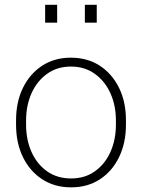

<svg xmlns="http://www.w3.org/2000/svg" viewBox="-20 -782 601 812"><path d="M280.8 10.3Q210.9 10.3 158.7 -23.7Q106.4 -57.6 77.1 -117.4Q47.9 -177.2 47.9 -254.9V-272.9Q47.9 -351.1 77.1 -410.6Q106.4 -470.2 158.4 -504.2Q210.4 -538.1 279.8 -538.1Q349.6 -538.1 401.9 -504.2Q454.1 -470.2 483.4 -410.6Q512.7 -351.1 512.7 -272.9V-254.9Q512.7 -177.2 483.4 -117.2Q454.1 -57.1 402.1 -23.4Q350.1 10.3 280.8 10.3ZM280.8 -27.3Q339.4 -27.3 381.8 -57.9Q424.3 -88.4 447.3 -139.9Q470.2 -191.4 470.2 -254.9V-272.9Q470.2 -335.9 447 -387.5Q423.8 -439 381.1 -469.7Q338.4 -500.5 279.8 -500.5Q221.7 -500.5 179 -469.7Q136.2 -439 113.3 -387.5Q90.3 -335.9 90.3 -272.9V-254.9Q90.3 -190.9 113.3 -139.4Q136.2 -87.9 179 -57.6Q221.7 -27.3 280.8 -27.3ZM338.9 -686V-761.7H389.2V-686ZM170.9 -686V-761.7H221.7V-686Z"/></svg>

Font: Roboto Slab ExtraLight
Style: Regular
Weight: 250
Designer: Google
Version: Version 2.000; ttfautohint (v1.8.1.43-b0c9)